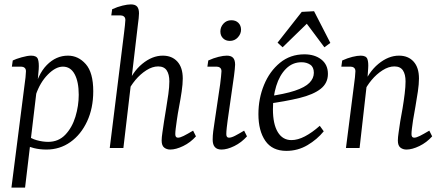

<svg xmlns="http://www.w3.org/2000/svg" viewBox="-20 -673 2004 873"><path d="M191 7Q161 7 134.5 0.5Q108 -6 85 -17L100 -60Q120 -43 147 -35.5Q174 -28 199 -28Q246 -28 277 -60.5Q308 -93 323 -142.5Q338 -192 338 -242Q338 -301 319.5 -335.5Q301 -370 266 -370Q233 -370 197.5 -334Q162 -298 143 -242L132 -249Q151 -335 193 -377.5Q235 -420 289 -420Q336 -420 370 -381.5Q404 -343 404 -258Q404 -181 376 -121Q348 -61 300 -27Q252 7 191 7ZM32 180 92 -290Q94 -302 96 -321Q98 -340 98 -349Q98 -360 91.5 -365Q85 -370 76 -370H34L38 -398Q52 -405 78.5 -412.5Q105 -420 122 -420Q147 -420 152.5 -404Q158 -388 156 -358L150 -291L94 180Z M754 7Q738 7 726.5 -2Q715 -11 715 -34Q715 -48 718.5 -71Q722 -94 726 -122Q730 -148 735.5 -180.5Q741 -213 745.5 -245.5Q750 -278 750 -303Q750 -335 738 -353Q726 -371 699 -371Q673 -371 645.5 -353.5Q618 -336 595.5 -309Q573 -282 560 -253L556 -279Q581 -345 626.5 -382.5Q672 -420 720 -420Q762 -420 786.5 -393Q811 -366 811 -316Q811 -291 806 -257Q801 -223 794.5 -189Q788 -155 784 -126Q781 -105 779 -89Q777 -73 777 -63Q777 -47 789 -47Q799 -47 815 -55Q831 -63 858 -79L871 -53Q846 -25 813 -9Q780 7 754 7ZM479 0 544 -523Q546 -541 548 -557.5Q550 -574 550 -582Q550 -593 543.5 -598Q537 -603 528 -603H486L490 -631Q514 -642 537 -647.5Q560 -653 575 -653Q595 -653 603.5 -643Q612 -633 612 -612Q612 -604 610.5 -589.5Q609 -575 607 -561L541 0Z M987 7Q947 7 947 -38Q947 -56 949.5 -76Q952 -96 956 -121L981 -290Q983 -308 985 -324.5Q987 -341 987 -349Q987 -360 980.5 -365Q974 -370 965 -370H923L927 -398Q951 -409 973.5 -414.5Q996 -420 1011 -420Q1031 -420 1040 -410Q1049 -400 1049 -379Q1049 -371 1047.5 -358Q1046 -345 1044 -328L1015 -125Q1013 -110 1011 -92.5Q1009 -75 1009 -63Q1009 -47 1021 -47Q1032 -47 1048.5 -55.5Q1065 -64 1090 -79L1103 -53Q1078 -25 1045.5 -9Q1013 7 987 7ZM1025 -487Q1006 -487 994 -499Q982 -511 982 -530Q982 -550 996 -565.5Q1010 -581 1032 -581Q1052 -581 1064 -569Q1076 -557 1076 -538Q1076 -519 1061.5 -503Q1047 -487 1025 -487Z M1364 -426Q1411 -426 1441 -402.5Q1471 -379 1471 -337Q1471 -295 1438 -269Q1405 -243 1342 -227.5Q1279 -212 1190 -200L1194 -234Q1274 -245 1320.5 -260.5Q1367 -276 1387 -296.5Q1407 -317 1407 -342Q1407 -368 1390.5 -379Q1374 -390 1351 -390Q1310 -390 1280.5 -360.5Q1251 -331 1236 -282Q1221 -233 1221 -176Q1221 -109 1243 -72.5Q1265 -36 1305 -36Q1334 -36 1366.5 -53Q1399 -70 1434 -101L1452 -76Q1422 -39 1378 -13Q1334 13 1282 13Q1218 13 1186.5 -32.5Q1155 -78 1155 -154Q1155 -225 1180.5 -287Q1206 -349 1253 -387.5Q1300 -426 1364 -426ZM1242 -479 1352 -619 1408 -622 1482 -478 1455 -458 1375 -565 1265 -458Z M1828 7Q1812 7 1800.5 -2Q1789 -11 1789 -34Q1789 -48 1792.5 -71Q1796 -94 1800 -122Q1805 -148 1810.5 -181Q1816 -214 1820 -246.5Q1824 -279 1824 -303Q1824 -335 1812 -353Q1800 -371 1773 -371Q1747 -371 1719.5 -353.5Q1692 -336 1669.5 -309Q1647 -282 1634 -253L1630 -279Q1655 -345 1700.5 -382.5Q1746 -420 1794 -420Q1836 -420 1860.5 -393Q1885 -366 1885 -316Q1885 -291 1880 -257Q1875 -223 1869 -189Q1863 -155 1858 -126Q1855 -105 1853 -89Q1851 -73 1851 -63Q1851 -47 1863 -47Q1873 -47 1889 -55Q1905 -63 1932 -79L1945 -53Q1920 -25 1887 -9Q1854 7 1828 7ZM1553 0 1590 -290Q1592 -302 1594 -322Q1596 -342 1596 -349Q1596 -360 1589.5 -365Q1583 -370 1574 -370H1532L1536 -398Q1560 -409 1582.5 -414.5Q1605 -420 1620 -420Q1645 -420 1650.5 -404.5Q1656 -389 1654 -362L1651 -318L1615 0Z"/></svg>

Font: Yrsa Light
Style: Italic
Weight: 300
Italic angle: -7.10001°
Designer: Anna Giedrys (Yrsa+Rasa design), David Brezina (Yrsa art-direction, Rasa art-direction, design)
Foundry: Rosetta Type Foundry
Version: Version 2.004